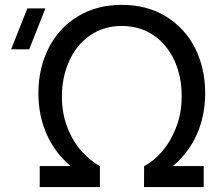

<svg xmlns="http://www.w3.org/2000/svg" viewBox="-20 -754 887 774"><path d="M382.8 0H140.1V-84.5H265.1Q202.6 -136.2 168.7 -211.7Q134.8 -287.1 134.8 -378.4Q134.8 -478.5 176.3 -560.5Q217.3 -641.6 293.9 -688Q369.6 -734.4 471.2 -734.4Q572.8 -734.4 648.4 -688Q725.6 -640.6 766.1 -560.5Q807.1 -479 807.1 -378.4Q807.1 -287.1 773.2 -211.7Q739.3 -136.2 676.8 -84.5H801.3V0H560.5L561 -84.5Q600.1 -104.5 633.8 -143.8Q667.5 -183.1 689 -237.8Q711.9 -294.4 712.4 -361.3V-369.1Q712.4 -443.8 684.1 -507.8Q655.3 -572.3 600.6 -610.8Q544.4 -649.4 471.2 -649.4Q398.9 -649.4 343.8 -611.8Q288.6 -574.2 258.8 -507.8Q229.5 -442.4 229.5 -364.3Q229.5 -297.4 251.7 -240.2Q273.9 -183.1 310.5 -142.6Q346.2 -104 382.8 -84.5ZM163.1 -720.2 97.7 -555.2H24.9L90.3 -720.2Z"/></svg>

Font: Vela Sans Med
Style: Regular
Weight: 500
Designer: Principal design: Mikhail Sharanda - project Manrope.
Design modification: Ravid Balaliev
Foundry: Mikhail Sharanda
Version: Version 1.001